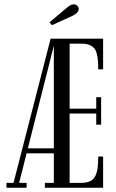

<svg xmlns="http://www.w3.org/2000/svg" viewBox="-20 -882 547 902"><path d="M224.1 -763.7 212.4 -777.3 297.9 -848.6Q312 -861.3 326.2 -861.6Q340.3 -861.8 347.2 -849.6Q353.5 -838.4 345.5 -826.9Q337.4 -815.4 320.3 -807.6ZM10.3 0V-22.9H43.5L217.8 -700.2H464.4V-556.2H441.4Q441.4 -581.5 439.9 -598.4Q438.5 -615.2 434.1 -631.6Q429.7 -647.9 421.1 -657Q412.6 -666 398.7 -671.4Q384.8 -676.8 364.3 -676.8H307.1V-371.6H432.1V-425.3H455.1V-296.4H432.1V-348.6H307.1V-22.9H360.4Q386.7 -22.9 403.3 -30.8Q419.9 -38.6 428 -55.9Q436 -73.2 438.7 -93.5Q441.4 -113.8 441.4 -146.5H464.4V0H190.9V-22.9H232.9V-161.6H105L69.8 -22.9H105V0ZM110.8 -185.1H232.9V-667Z"/></svg>

Font: Imbue
Style: Regular
Weight: 400
Designer: Tyler Finck
Foundry: Etcetera Type Company
Version: Version 0.910